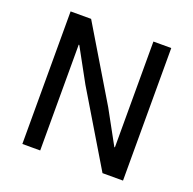

<svg xmlns="http://www.w3.org/2000/svg" viewBox="-124 -824 957 950"><g transform="rotate(20 355.0 -349.0)"><path d="M512 0H620V-698H526V-141H523L427 -316L198 -698H90V0H184V-557H187L283 -382Z"/></g></svg>

Font: IBM Plex Thai Text
Style: Regular
Weight: 450
Designer: Mike Abbink, Paul van der Laan, Pieter van Rosmalen, Ben Mitchell, Mark Frömberg
Foundry: Bold Monday
Version: Version 1.0